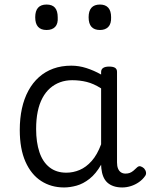

<svg xmlns="http://www.w3.org/2000/svg" viewBox="-20 -808 664 845"><path d="M262 17Q205 17 161 -11.5Q117 -40 92 -96.5Q67 -153 67 -236Q67 -287 76.5 -330.5Q86 -374 105 -409Q124 -444 151.5 -468.5Q179 -493 214.5 -506Q250 -519 294 -519Q327 -519 360 -508.5Q393 -498 425 -480V-491Q425 -503 434 -509Q443 -515 460 -515Q478 -515 486.5 -509.5Q495 -504 495 -492V-93Q495 -77 499.5 -66Q504 -55 512.5 -49.5Q521 -44 532 -44Q543 -44 551 -47Q559 -50 567 -56.5Q575 -63 584 -72Q591 -78 598.5 -76Q606 -74 614 -67Q621 -59 622.5 -50Q624 -41 619 -34Q608 -18 591.5 -6.5Q575 5 556 11Q537 17 518 17Q497 17 480.5 11.5Q464 6 452.5 -4.5Q441 -15 434.5 -31Q428 -47 426 -67Q426 -70 425.5 -74.5Q425 -79 425 -83Q402 -43 374 -21Q346 1 317 9Q288 17 262 17ZM139 -240Q139 -182 153.5 -138.5Q168 -95 198 -71.5Q228 -48 272 -48Q302 -48 330.5 -60Q359 -72 383.5 -99.5Q408 -127 425 -173V-419Q392 -440 361.5 -447.5Q331 -455 298 -455Q269 -455 244.5 -446Q220 -437 200.5 -420Q181 -403 167 -377Q153 -351 146 -317Q139 -283 139 -240ZM185 -676Q160 -676 147.5 -690Q135 -704 135 -732Q135 -760 147.5 -774Q160 -788 185 -788Q210 -788 222 -774Q234 -760 234 -732Q236 -704 223 -690Q210 -676 185 -676ZM420 -676Q395 -676 382.5 -690Q370 -704 370 -732Q370 -760 382.5 -774Q395 -788 420 -788Q444 -788 456.5 -774Q469 -760 469 -732Q470 -704 457 -690Q444 -676 420 -676Z"/></svg>

Font: Playwrite CL Light
Style: Regular
Weight: 300
Designer: Veronika Burian, José Scaglione
Foundry: TypeTogether
Version: Version 1.002